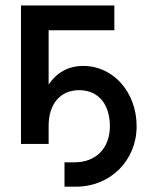

<svg xmlns="http://www.w3.org/2000/svg" viewBox="-20 -536 562 715"><path d="M257.8 68.4H220.2V159.2H263.2C391.1 159.2 488.8 61.5 488.8 -65.9C488.8 -191.9 402.3 -290.5 290.5 -290.5C231 -290.5 189 -262.7 161.1 -221.2V-423.3H405.8V-515.6H58.1V0H161.1V-67.4C161.1 -148.9 204.6 -200.2 274.9 -200.2C345.7 -200.2 389.2 -148.4 389.2 -65.9C389.2 16.6 336.9 68.4 257.8 68.4Z"/></svg>

Font: Inteeer Medium
Style: Regular
Weight: 500
Designer: Rasmus Andersson
Foundry: rsms
Version: Version 4.001;Glyphs 3.4 (3402)